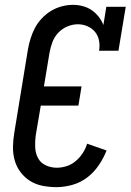

<svg xmlns="http://www.w3.org/2000/svg" viewBox="-20 -763 540 791"><path d="M213 8Q184 8 155.5 2.5Q127 -3 104 -17.5Q81 -32 64.5 -54Q48 -76 40.5 -102.5Q33 -129 33.5 -158.5Q34 -188 39 -217L95 -559Q99 -582 106 -604.5Q113 -627 124 -648Q135 -669 152.5 -687.5Q170 -706 191 -718.5Q212 -731 235 -737Q258 -743 281 -743Q302 -743 322 -737.5Q342 -732 358 -721Q374 -710 386.5 -694Q399 -678 406 -660L418 -735H498L468 -554H388Q392 -575 388 -595.5Q384 -616 372 -631Q360 -646 341 -654.5Q322 -663 301 -663Q279 -663 257.5 -654Q236 -645 220 -628Q204 -611 196 -589.5Q188 -568 184 -546L161 -407H316L303 -328H148L127 -204Q124 -180 125 -156Q126 -132 136.5 -112Q147 -92 168.5 -82Q190 -72 214 -72Q234 -72 254.5 -78.5Q275 -85 292 -99.5Q309 -114 321 -132.5Q333 -151 339 -171L419 -143Q407 -112 387 -82.5Q367 -53 339.5 -32Q312 -11 278.5 -1.5Q245 8 213 8Z"/></svg>

Font: Iosevka Curly Slab Medium
Style: Italic
Weight: 500
Italic angle: -9°
Monospace: yes
Designer: Belleve Invis
Foundry: Belleve Invis
Version: Version 22.1.2; ttfautohint (v1.8.4)